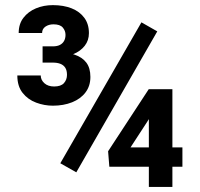

<svg xmlns="http://www.w3.org/2000/svg" viewBox="-20 -737 790 757"><path d="M600.1 -613.3 280.8 -57.6 217.8 -93.3 537.6 -648.9ZM699.2 -155.8V-79.6H411.1L406.2 -140.6L566.4 -385.3H639.2L561 -257.8L494.6 -155.8ZM659.7 -385.3V0H566.9V-385.3ZM147.9 -554.2H188Q205.1 -554.2 216.1 -559.8Q227.1 -565.4 232.7 -575.7Q238.3 -585.9 238.3 -599.6Q238.3 -615.7 227.5 -628.4Q216.8 -641.1 190.9 -641.1Q172.4 -641.1 159.2 -632.1Q146 -623 146 -606.9H53.7Q53.7 -642.6 72.5 -667Q91.3 -691.4 121.8 -704.1Q152.3 -716.8 188.5 -716.8Q230.5 -716.8 262.5 -704.1Q294.4 -691.4 312.5 -666.7Q330.6 -642.1 330.6 -606.4Q330.6 -577.6 314 -556.4Q297.4 -535.2 268.8 -523.4Q240.2 -511.7 203.1 -511.7H147.9ZM147.9 -490.2V-531.2H203.1Q244.1 -531.2 273.9 -521.5Q303.7 -511.7 320.1 -490.5Q336.4 -469.2 336.4 -433.6Q336.4 -397.9 317.1 -372.6Q297.9 -347.2 264.2 -333.7Q230.5 -320.3 188.5 -320.3Q154.8 -320.3 122.6 -332.3Q90.3 -344.2 69.3 -370.6Q48.3 -397 48.3 -439.5H140.6Q140.6 -421.9 155 -408.9Q169.4 -396 193.4 -396Q220.2 -396 232.2 -409.4Q244.1 -422.9 244.1 -441.9Q244.1 -459.5 237.3 -470Q230.5 -480.5 218 -485.4Q205.6 -490.2 188 -490.2Z"/></svg>

Font: Roboto SemiCondensed SemiBold
Style: Regular
Weight: 600
Width: 4
Designer: Christian Robertson
Foundry: Google
Version: Version 3.009; 2024